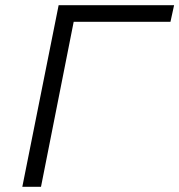

<svg xmlns="http://www.w3.org/2000/svg" viewBox="-20 -720 691 740"><path d="M66 0 206 -700H651L637 -636H264L138 0Z"/></svg>

Font: Montserrat
Style: Italic
Weight: 400
Italic angle: -11.3°
Designer: Julieta Ulanovsky
Foundry: Julieta Ulanovsky
Version: Version 9.000; ttfautohint (v1.8.4.7-5d5b)